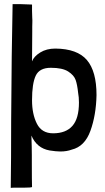

<svg xmlns="http://www.w3.org/2000/svg" viewBox="-20 -735 510 929"><path d="M272 -2Q303 -2 327 -11Q390 -26 417.5 -102Q445 -178 447 -275Q447 -390 400.5 -444.5Q354 -499 248 -500Q205 -500 174.5 -481Q144 -462 135 -438Q136 -500 136 -581V-606Q136 -615 136.5 -626Q137 -637 136 -649L135 -683V-713Q69 -716 41 -715Q36 -491 34 -154Q34 41 32 174Q38 173 57 173H98Q130 173 135 170Q134 142 134 54V16Q134 -19 132 -79Q158 -18 220 -7Q252 -2 272 -2ZM237 -90Q182 -90 158.5 -136.5Q135 -183 135 -250Q135 -331 153 -369Q171 -407 226 -407Q282 -407 310 -389Q338 -371 346 -348Q354 -325 358 -286Q362 -265 362 -239Q362 -162 330.5 -126Q299 -90 237 -90Z"/></svg>

Font: Londrina Solid Light
Style: Regular
Weight: 300
Designer: Marcelo Magalhaes
Foundry: Marcelo Magalhães
Version: Version 1.002